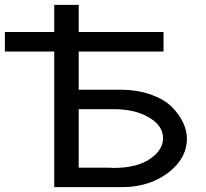

<svg xmlns="http://www.w3.org/2000/svg" viewBox="-23 -770 847 790"><path d="M-2.9 -558.1V-638.2H200.2V-750H300.8V-638.2H649.9V-558.1H300.8V-400.9H470.2Q542 -400.9 597.9 -380.9Q653.8 -360.8 684.3 -329.8Q714.8 -298.8 730.5 -265.4Q746.1 -231.9 746.1 -200.2Q746.1 -124 679.9 -68.1Q613.8 -12.2 519 -2Q502 0 466.8 0H200.2V-558.1ZM300.8 -80.1H419.9Q423.8 -80.1 432.4 -79.6Q440.9 -79.1 444.8 -79.1Q540 -79.1 594 -116Q647.9 -152.8 647.9 -201.2Q647.9 -255.4 584 -290Q528.8 -320.8 444.8 -320.8H300.8Z"/></svg>

Font: CMU Bright
Style: SemiBold
Weight: 600
Version: Version 0.7.0